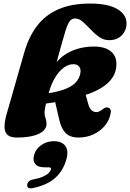

<svg xmlns="http://www.w3.org/2000/svg" viewBox="-20 -740 714 1054"><path d="M270 -311.5Q273 -327.5 279 -352.2Q285 -377 293.8 -409.5Q302.5 -442 313.8 -482Q325 -522 338.5 -568Q346.5 -594.5 354.2 -610Q362 -625.5 371.2 -632Q380.5 -638.5 392.5 -638.5Q414 -638.5 434.5 -620.5Q455 -602.5 477 -578.8Q499 -555 524 -537.2Q549 -519.5 579 -519.5Q623.5 -519.5 649 -546.8Q674.5 -574 674.5 -611.5Q674.5 -660.5 623.5 -690.5Q572.5 -720.5 475 -720.5Q371 -720.5 299.2 -688.5Q227.5 -656.5 182.8 -597.2Q138 -538 114 -455L15.5 -110.5Q4.5 -71 4.8 -42.8Q5 -14.5 21 0.2Q37 15 72.5 15Q124.5 15 161 5.8Q197.5 -3.5 216.5 -20.2Q235.5 -37 235.5 -59.5Q235.5 -77.5 230 -91.2Q224.5 -105 224.5 -121.5Q224.5 -129.5 226.2 -141.2Q228 -153 233 -173.2Q238 -193.5 247 -227.5Q257 -265 272 -295Q287 -325 304.8 -345.2Q322.5 -365.5 342.5 -376.5Q362.5 -387.5 383.5 -387.5Q404.5 -387.5 415.2 -373.5Q426 -359.5 420.5 -335.5Q415 -305.5 391.5 -283Q368 -260.5 322 -245.5Q276 -230.5 202 -222L204 -167.5Q340 -185 429 -212Q518 -239 564.2 -277.5Q610.5 -316 617.5 -367.5Q625.5 -424 593 -454.2Q560.5 -484.5 495.5 -484.5Q448 -484.5 406.5 -472.2Q365 -460 331.8 -436.8Q298.5 -413.5 275.8 -379Q253 -344.5 243 -299.5ZM278.5 -198.5 305.5 -82Q316 -34.5 340.2 -9.8Q364.5 15 411 15Q454.5 15 491 -1.5Q527.5 -18 553 -46.8Q578.5 -75.5 586.5 -113.5Q590.5 -130.5 586.5 -138.8Q582.5 -147 573.5 -149.5Q567 -151.5 559.2 -149.2Q551.5 -147 541 -138.5Q534 -133 525.8 -128.8Q517.5 -124.5 508.5 -124.5Q495 -124.5 483.2 -134.2Q471.5 -144 464.5 -169L445.5 -237ZM225.5 178.5Q186.5 178.5 172.8 159.5Q159 140.5 167 111.5Q176 77.5 207 56.2Q238 35 275 35Q318 35 337.8 60Q357.5 85 345 132.5Q328.5 194.5 284.8 235Q241 275.5 160.5 292.5Q144 296 136.2 291Q128.5 286 129 275.5Q130 265.5 137.2 257.2Q144.5 249 160.5 245.5Q194.5 239 215.5 229.8Q236.5 220.5 247 209.8Q257.5 199 259.5 190Q262.5 178.5 247 178.5Z"/></svg>

Font: Fraunces Black
Style: Italic
Weight: 900
Italic angle: -16°
Version: Version 1.000;[b76b70a41]